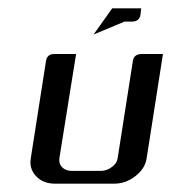

<svg xmlns="http://www.w3.org/2000/svg" viewBox="-20 -442 412 462"><path d="M53.2 -52.2Q53.2 -55.2 54.2 -62L90.8 -295.9Q93.8 -312 109.9 -312H163.1L123 -62Q121.1 -47.9 129.4 -39.6Q138.2 -30.8 152.8 -30.8H223.1Q236.8 -30.8 249 -40Q261.2 -48.3 263.2 -62L299.8 -295.9Q302.7 -312 320.8 -312H372.1L333 -62Q329.6 -36.6 305.7 -18.1Q282.7 0 253.9 0H112.8Q83.5 0 66.9 -18.1Q53.2 -32.2 53.2 -52.2ZM205.1 -358.9 250 -421.9H319.8L317.9 -405.8Q314.9 -390.1 297.9 -390.1H279.8Z"/></svg>

Font: Hhenum
Style: Italic
Weight: 400
Designer: T. Christopher White
Version: Version 1.0